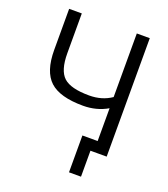

<svg xmlns="http://www.w3.org/2000/svg" viewBox="-158 -841 973 1112"><g transform="rotate(20 328.5 -285.0)"><path d="M153 -485Q153 -379 197 -338.5Q241 -298 355 -298Q434 -298 492 -338V-730H572V0H522H492H472V160H398V-67H492V-269Q425 -230 342 -230Q199 -230 137 -287Q75 -344 75 -477V-730H153Z"/></g></svg>

Font: Mplus 1p
Style: Regular
Weight: 400
Version: Version 1.061